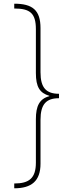

<svg xmlns="http://www.w3.org/2000/svg" viewBox="-20 -852 383 1038"><path d="M299 -321V-345C231 -345 199 -376 199 -461V-700C199 -798 155 -832 57 -832V-806C142 -806 174 -781 174 -694V-457C174 -382 195 -349 247 -334V-332C193 -318 174 -278 174 -208V27C174 111 138 140 57 140V166C151 166 199 126 199 33V-204C199 -290 231 -321 299 -321Z"/></svg>

Font: Noto Sans Oriya Cond Thin
Style: Regular
Weight: 100
Width: 3
Designer: Amélie Bonet and Sol Matas
Foundry: Google LLC
Version: Version 2.006